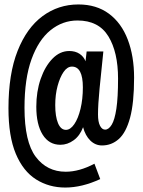

<svg xmlns="http://www.w3.org/2000/svg" viewBox="-20 -730 640 862"><path d="M430 74Q348 112 273 112Q200 112 142 75.5Q84 39 51 -39.5Q18 -118 18 -244Q18 -398 59 -501.5Q100 -605 171 -657.5Q242 -710 332 -710Q413 -710 469 -668.5Q525 -627 553.5 -552.5Q582 -478 582 -381Q582 -268 564 -201.5Q546 -135 513.5 -106Q481 -77 438 -77Q408 -77 385.5 -99Q363 -121 353 -159Q339 -121 311 -100.5Q283 -80 251 -80Q200 -80 171.5 -125.5Q143 -171 143 -251Q143 -319 162.5 -375.5Q182 -432 215.5 -466.5Q249 -501 291 -501Q318 -501 337 -488.5Q356 -476 364 -455L369 -499H444Q434 -404 427 -332Q420 -260 420 -216Q420 -183 429 -165.5Q438 -148 452 -148Q468 -148 481.5 -170Q495 -192 502.5 -242Q510 -292 510 -377Q510 -496 466.5 -567Q423 -638 328 -638Q261 -638 207 -594.5Q153 -551 121.5 -464Q90 -377 90 -246Q90 -93 140.5 -26Q191 41 275 41Q336 41 404 5ZM276 -147Q296 -147 313.5 -172.5Q331 -198 341.5 -241.5Q352 -285 352 -338Q352 -431 303 -431Q282 -431 265.5 -407Q249 -383 238.5 -344Q228 -305 228 -258Q228 -207 240.5 -177Q253 -147 276 -147Z"/></svg>

Font: Geist Mono Medium
Style: Regular
Weight: 500
Monospace: yes
Designer: Basement.studio, Andrés Briganti, Mateo Zaragoza
Foundry: Basement.studio, Vercel, Andrés Briganti, Guido Ferreyra, Mateo Zaragoza
Version: Version 1.500; ttfautohint (v1.8.4.7-5d5b)